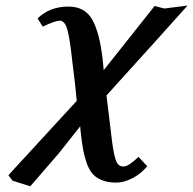

<svg xmlns="http://www.w3.org/2000/svg" viewBox="-20 -468 682 678"><path d="M235.8 -247.1Q227.5 -327.1 218.5 -361.1Q209.5 -395 190.9 -395Q175.3 -395 130.9 -374L112.8 -402.8Q154.8 -444.8 222.2 -444.8Q279.8 -444.8 305.9 -398.4Q332 -352.1 342.8 -255.9Q345.2 -233.4 346.2 -220.2L525.9 -446.8L560.1 -438Q620.1 -445.8 642.1 -448.2L536.1 -330.1L356 -130.9L370.1 -15.1Q376.5 43.9 382.3 72.3Q388.2 100.6 395.5 110.4Q402.8 120.1 416 120.1Q433.6 120.1 469.2 85.9L500 119.1Q477.5 146 447.3 161.4Q417 176.8 391.1 176.8Q362.8 176.8 343 169.4Q323.2 162.1 310.1 149.2Q296.9 136.2 287.8 112.1Q278.8 87.9 273.7 60.8Q268.6 33.7 264.2 -8.8L263.2 -22L187 74.2L86.9 189.9L23.9 169.9L9.8 150.9L22.9 136.2L251 -111.8Q246.1 -169.4 235.8 -247.1Z"/></svg>

Font: Linux Libertine G
Style: Semibold Italic
Weight: 600
Italic angle: -11.5°
Designer: Philipp H. Poll
Foundry: Philipp H. Poll
Version: Version 5.1.1